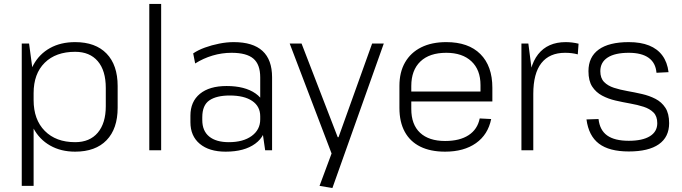

<svg xmlns="http://www.w3.org/2000/svg" viewBox="-20 -760 3450 971"><path d="M360 7Q288 7 233.5 -24Q179 -55 149 -111.5Q119 -168 119 -244V-301Q119 -377 149 -432Q179 -487 233 -517Q287 -547 360 -547Q463 -547 519 -489Q575 -431 575 -325V-215Q575 -109 519 -51Q463 7 360 7ZM90 -540H127L150 -368V180H90ZM360 -41Q434 -41 474.5 -89Q515 -137 515 -223V-315Q515 -403 474.5 -450.5Q434 -498 360 -498Q262 -498 206 -442.5Q150 -387 150 -289V-254Q150 -155 206.5 -98Q263 -41 360 -41Z M795 -740V0H735V-740Z M1296 -173V-369Q1296 -434 1261.5 -463.5Q1227 -493 1151 -493Q1102 -493 1055 -479Q1008 -465 967 -439L957 -490Q982 -507 1016.5 -519.5Q1051 -532 1089 -539.5Q1127 -547 1162 -547Q1259 -547 1307.5 -502.5Q1356 -458 1356 -369V0H1321ZM1121 7Q1038 7 990.5 -32.5Q943 -72 943 -142V-175Q943 -246 991 -285.5Q1039 -325 1126 -325Q1218 -325 1272 -287.5Q1326 -250 1326 -180V-145Q1326 -74 1271 -33.5Q1216 7 1121 7ZM1137 -41Q1210 -41 1253 -72.5Q1296 -104 1296 -156V-172Q1296 -222 1255.5 -249.5Q1215 -277 1142 -277Q1075 -277 1039 -252.5Q1003 -228 1003 -167V-153Q1003 -98 1038 -69.5Q1073 -41 1137 -41Z M1596 180 1667 -11 1661 27 1445 -540H1505L1688 -66H1692L1862 -540H1921L1661 191Z M2231 7Q2157 7 2105.5 -18.5Q2054 -44 2027 -93.5Q2000 -143 2000 -214V-326Q2000 -395 2028.5 -444.5Q2057 -494 2110 -520.5Q2163 -547 2237 -547Q2349 -547 2409.5 -486.5Q2470 -426 2470 -316V-247H2048V-297H2421L2410 -277V-330Q2410 -407 2364 -450Q2318 -493 2237 -493Q2152 -493 2106 -449Q2060 -405 2060 -325V-209Q2060 -130 2104.5 -88.5Q2149 -47 2231 -47Q2305 -47 2350 -76.5Q2395 -106 2406 -161L2464 -158Q2448 -79 2387 -36Q2326 7 2231 7Z M2617 -540H2652L2677 -346V0H2617ZM2653 -305Q2653 -424 2701.5 -485.5Q2750 -547 2841 -547Q2857 -547 2873.5 -545Q2890 -543 2906 -539L2902 -485Q2873 -493 2838 -493Q2759 -493 2718 -441Q2677 -389 2677 -285Z M3160 6Q3061 6 3009 -33.5Q2957 -73 2946 -156L3007 -158Q3013 -102 3050.5 -75Q3088 -48 3160 -48Q3229 -48 3266.5 -71Q3304 -94 3304 -137Q3304 -172 3285 -191Q3266 -210 3235 -220Q3204 -230 3167 -236.5Q3130 -243 3093 -251.5Q3056 -260 3025 -276.5Q2994 -293 2975 -322Q2956 -351 2956 -400Q2956 -472 3008 -509.5Q3060 -547 3160 -547Q3220 -547 3262.5 -530Q3305 -513 3330 -479Q3355 -445 3361 -395L3300 -392Q3296 -442 3260.5 -467.5Q3225 -493 3160 -493Q3090 -493 3053 -469Q3016 -445 3016 -400Q3016 -365 3035 -345.5Q3054 -326 3085 -316Q3116 -306 3153 -299.5Q3190 -293 3227 -284.5Q3264 -276 3295 -260Q3326 -244 3345 -215Q3364 -186 3364 -137Q3364 -67 3312 -30.5Q3260 6 3160 6Z"/></svg>

Font: Pathway Extreme 8pt Thin
Style: Regular
Weight: 100
Version: Version 1.001;gftools[0.9.26]